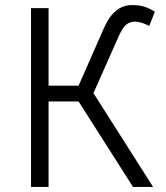

<svg xmlns="http://www.w3.org/2000/svg" viewBox="-20 -735 654 755"><path d="M171 -703V-398H289L388 -623Q409 -671 436.5 -693Q464 -715 499 -715Q527 -715 546.5 -709Q566 -703 589 -689L567 -633Q533 -650 511 -650Q489 -650 474 -636Q459 -622 444 -586L348 -370V-368L582 0H503L289 -336H171V0H102V-703Z"/></svg>

Font: Museo Sans Light
Style: Regular
Weight: 300
Designer: Jos Buivenga
Foundry: Jos Buivenga & Rosetta Type Foundry (extension, remastering)
Version: Version 3.600;PS 1.000;hotconv 1.0.88;makeotf.lib2.5.647800;